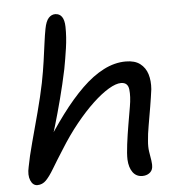

<svg xmlns="http://www.w3.org/2000/svg" viewBox="-52 -758 756 815"><g transform="rotate(-5 326.5 -350.5)"><path d="M522.4 7.4Q496.2 7.4 481.4 -13Q466.6 -33.4 465 -67.4Q464.2 -91.8 469.4 -132.4Q474.6 -173 482 -216.3Q489.4 -259.6 494.8 -290.8Q502.2 -333.4 498.6 -363.5Q495 -393.6 465.6 -393.6Q444 -393.6 412.6 -374.9Q381.2 -356.2 344.5 -321.8Q307.8 -287.4 269.3 -239.8Q230.8 -192.2 194.8 -134.2Q165.4 -88.2 146.6 -56.6Q127.8 -25 112 -8.9Q96.2 7.2 75 7.2Q55.6 7.2 46 -15.6Q36.4 -38.4 44.4 -73Q52.2 -115.4 68.5 -175.5Q84.8 -235.6 102.2 -301Q119.6 -366.4 131.2 -423.2Q140.8 -472.2 146.7 -514.2Q152.6 -556.2 157.2 -591.1Q161.8 -626 166.6 -650.8Q172.8 -683.2 184.9 -696.2Q197 -709.2 212.6 -709.2Q231.2 -709.2 241.3 -694.9Q251.4 -680.6 252 -652Q252.8 -608 246 -561.5Q239.2 -515 231.2 -473Q217.8 -409.4 201.9 -348.6Q186 -287.8 171.4 -238.5Q156.8 -189.2 146.6 -157.9Q136.4 -126.6 135.4 -121.8L119.2 -142.6Q166.8 -220 213.6 -282.7Q260.4 -345.4 306.4 -390.2Q352.4 -435 399.3 -459Q446.2 -483 493.8 -483Q532.4 -483 554.8 -465.8Q577.2 -448.6 585.9 -420.2Q594.6 -391.8 591.8 -356.4Q587.6 -324.2 580.8 -283.4Q574 -242.6 567.2 -204.2Q560.4 -165.8 558.8 -140Q556.2 -113.8 559.5 -92.8Q562.8 -71.8 565.6 -55Q568.4 -38.2 566.2 -23.6Q563.4 -9.2 551.2 -0.9Q539 7.4 522.4 7.4Z"/></g></svg>

Font: Shantell Sans Light
Style: Italic
Weight: 300
Italic angle: -11°
Designer: Stephen Nixon, Anya Danilova, Shantell Martin
Foundry: Arrow Type
Version: Version 1.008;[ac192a2d6]